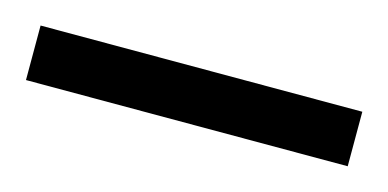

<svg xmlns="http://www.w3.org/2000/svg" viewBox="-26 27 366 181"><g transform="rotate(15 157.0 117.5)"><path d="M0 144V90.8H314V144Z"/></g></svg>

Font: Doulos SIL Am
Style: Regular
Weight: 400
Designer: Walt Agee, Victor Gaultney, Peter Martin, Debbi Hosken, Becca Hirsbrunner
Foundry: SIL International
Version: Version 5.000